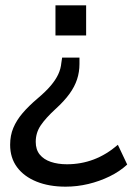

<svg xmlns="http://www.w3.org/2000/svg" viewBox="-20 -511 506 720"><path d="M226 189Q164 189 117 170Q70 151 44 116Q18 81 18 32Q18 -3 30 -31.5Q42 -60 64.5 -86.5Q87 -113 120 -141Q152 -168 170.5 -190Q189 -212 198.5 -232.5Q208 -253 210 -275L213 -295H278V-271Q278 -241 269 -213.5Q260 -186 240.5 -159Q221 -132 188 -102Q151 -68 132.5 -40.5Q114 -13 114 21Q114 50 129 68.5Q144 87 170.5 96Q197 105 231 105Q284 105 331.5 87Q379 69 422 32L457 106Q429 132 391 150.5Q353 169 311 179Q269 189 226 189ZM188 -378V-491H303V-378Z"/></svg>

Font: Nunito Sans 10pt Medium
Style: Regular
Weight: 500
Designer: Vernon Adams
Foundry: Vernon Adams
Version: Version 3.101;gftools[0.9.27]